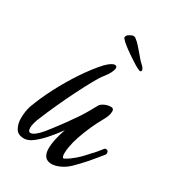

<svg xmlns="http://www.w3.org/2000/svg" viewBox="-161 -718 722 811"><g transform="rotate(30 200.0 -313.0)"><path d="M219 8Q176 8 176 -45Q176 -82 197 -144Q178 -117 154.5 -90Q131 -63 108 -45Q85 -27 65 -27Q34 -27 22.5 -48Q11 -69 11 -95Q11 -112 13.5 -128Q16 -144 20 -156Q39 -208 68 -264Q97 -320 132 -372.5Q167 -425 202 -463Q228 -489 243 -489Q253 -489 253 -478Q253 -470 246 -455.5Q239 -441 225 -424Q214 -411 195 -376.5Q176 -342 154.5 -299Q133 -256 113.5 -213Q94 -170 81 -138Q65 -102 65 -80Q65 -61 77 -61Q95 -61 127 -99Q135 -109 150.5 -129Q166 -149 183.5 -173Q201 -197 217 -220.5Q233 -244 242 -260L265 -301Q270 -312 285.5 -319.5Q301 -327 317 -327Q331 -327 331 -313Q331 -301 326.5 -289Q322 -277 314 -263Q300 -239 285.5 -206.5Q271 -174 261 -144Q251 -114 248 -95Q246 -85 245 -76.5Q244 -68 244 -60Q244 -51 245 -47Q247 -38 251 -38Q255 -38 259 -41Q277 -51 298 -69Q319 -87 343 -115Q354 -126 362.5 -136.5Q371 -147 379 -157Q382 -162 388 -162Q400 -162 400 -148Q400 -142 394 -136Q384 -123 372.5 -110Q361 -97 350 -83Q328 -58 303 -33Q284 -14 261 -3Q238 8 219 8ZM347 -519Q344 -519 340 -521L329 -526Q325 -528 321 -530.5Q317 -533 311 -537Q304 -541 289 -551Q274 -561 257.5 -573Q241 -585 230 -595.5Q219 -606 219 -610Q219 -620 231.5 -627Q244 -634 248 -634Q257 -634 262 -629Q273 -621 284.5 -608Q296 -595 308 -581Q326 -558 344 -542Q353 -533 353 -525Q353 -519 347 -519Z"/></g></svg>

Font: Birthstone Bounce Medium
Style: Regular
Weight: 500
Designer: Robert E. Leuschke
Foundry: Rob Leuschke
Version: Version 1.010; ttfautohint (v1.8.3)